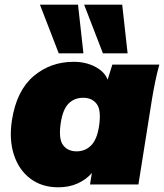

<svg xmlns="http://www.w3.org/2000/svg" viewBox="-20 -785 698 817"><path d="M18 0ZM228 12Q158 12 109 -25Q60 -62 39 -127Q18 -192 31 -275Q51 -400 123 -461Q195 -522 293 -522Q345 -522 385 -501Q425 -480 438 -446L458 -510H658Q648 -474 640.5 -437.5Q633 -401 627 -365L569 0H363L371 -49Q347 -21 310.5 -4.5Q274 12 228 12ZM306 -141Q342 -141 367 -165.5Q392 -190 401 -245Q412 -315 392 -342Q372 -369 334 -369Q297 -369 272.5 -345Q248 -321 239 -265Q228 -195 248 -168Q268 -141 306 -141ZM418 -558 338 -765H500L523 -558ZM230 -558 150 -765H312L335 -558Z"/></svg>

Font: Winston Black
Style: Italic
Weight: 900
Italic angle: -9°
Designer: Original fonts by Vernon Adams / Changes by Cristiano Sobral
Foundry: VOriginal fonts by Vernon Adams / Changes by Cristiano Sobral
Version: Version 2.503;July 17, 2020;FontCreator 13.0.0.2655 64-bit